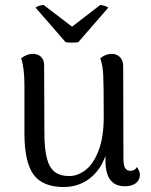

<svg xmlns="http://www.w3.org/2000/svg" viewBox="-20 -737 606 770"><path d="M541 -36Q541 -15 525 -2.5Q509 10 481 10Q403 10 403 -92V-112Q382 -53 338 -20Q294 13 235 13Q153 13 116 -35Q79 -83 78 -197V-395Q78 -464 65 -503Q87 -521 112 -521Q132 -521 144.5 -509Q157 -497 157 -476L158 -207Q158 -142 167.5 -104Q177 -66 198.5 -48.5Q220 -31 258 -31Q292 -31 323.5 -55.5Q355 -80 375.5 -133.5Q396 -187 396 -269Q396 -398 394 -437Q392 -476 382 -503Q403 -521 428 -521Q448 -521 461 -508Q474 -495 474 -473L475 -103Q475 -75 481.5 -63.5Q488 -52 503 -52Q521 -52 529 -67Q541 -51 541 -36ZM269 -630 382 -717Q388 -717 399.5 -713.5Q411 -710 414 -706L294 -568Q282 -566 268 -566Q255 -566 243 -568L123 -706Q125 -710 136.5 -713.5Q148 -717 155 -717Z"/></svg>

Font: Arima Madurai
Style: Regular
Weight: 400
Designer: Joana Correia and Natanael Gama
Foundry: NDISCOVER
Version: Version 1.019